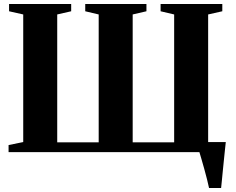

<svg xmlns="http://www.w3.org/2000/svg" viewBox="-20 -763 1182 963"><path d="M1028.5 180Q1025 162.5 1018.5 137Q1012 111.5 1004.5 84.2Q997 57 990.2 34Q983.5 11 979.5 -2L955 -50.5H1112.5Q1110.5 -33 1108 -9Q1105.5 15 1102.8 41.8Q1100 68.5 1097.5 94.5Q1095 120.5 1092.8 142.8Q1090.5 165 1089 180ZM23 0V-35.5L96.5 -50.5V-690.5L25.5 -706.5V-743H337V-706.5L267 -690.5V-49H475V-690.5L407.5 -706.5V-743H714.5V-706.5L645.5 -690.5V-49H853.5V-690.5L785.5 -706.5V-743H1095V-706.5L1024 -690.5V-50L1097.5 -35.5V0Z"/></svg>

Font: Merriweather 96pt ExtraBold
Style: Regular
Weight: 800
Version: Version 2.100